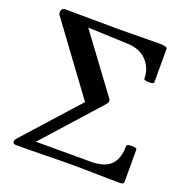

<svg xmlns="http://www.w3.org/2000/svg" viewBox="-121 -775 855 888"><g transform="rotate(20 306.0 -331.0)"><path d="M54 3Q36 3 36 -8Q36 -16 44 -26L284 -293L36 -630Q32 -634 32 -642Q32 -665 52 -665Q114 -665 183.5 -664Q253 -663 315 -663Q366 -663 416.5 -664Q467 -665 517 -665Q534 -665 544 -662Q554 -659 554 -654V-488Q554 -483 542 -481Q530 -479 517.5 -481Q505 -483 505 -488Q505 -538 472.5 -574.5Q440 -611 379 -614L180 -622L376 -357Q382 -350 385 -344.5Q388 -339 388 -334Q388 -330 384.5 -325Q381 -320 376 -314L133 -43H404Q470 -43 501 -73.5Q532 -104 532 -168Q532 -174 544.5 -175.5Q557 -177 569.5 -175.5Q582 -174 582 -168V-11Q582 3 566 3Q505 3 446.5 1.5Q388 0 327 0Q259 0 190.5 1.5Q122 3 54 3Z"/></g></svg>

Font: Junicode VF
Style: Regular
Weight: 400
Designer: Peter S. Baker
Version: Version 2.213